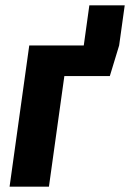

<svg xmlns="http://www.w3.org/2000/svg" viewBox="-20 -702 489 722"><path d="M316 -682H449L428 -531L393 -416H222L164 0H16L90 -531H295Z"/></svg>

Font: Fira Sans Condensed
Style: Bold Italic
Weight: 700
Width: 3
Italic angle: -8°
Designer: Carrois Corporate & Edenspiekermann AG
Foundry: Carrois Corporate GbR & Edenspiekermann AG
Version: Version 4.203